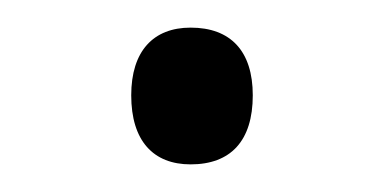

<svg xmlns="http://www.w3.org/2000/svg" viewBox="-20 -109 277 139"><path d="M75 -40C75 -7 91 10 118 10C147 10 163 -7 163 -40C163 -72 147 -89 118 -89C91 -89 75 -72 75 -40Z"/></svg>

Font: Noto Sans Kannada Light
Style: Regular
Weight: 300
Designer: Jelle Bosma - Monotype Design Team
Foundry: Monotype Imaging Inc.
Version: Version 2.005